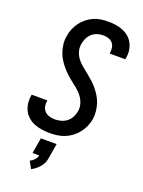

<svg xmlns="http://www.w3.org/2000/svg" viewBox="-180 -824 861 1155"><g transform="rotate(20 250.0 -246.5)"><path d="M204 8Q179 8 154 4.5Q129 1 106.5 -7.5Q84 -16 65.5 -31Q47 -46 35.5 -67Q24 -88 20.5 -113Q17 -138 21 -163Q21 -165 21.5 -167.5Q22 -170 23 -172H123Q123 -171 122.5 -169.5Q122 -168 122 -167Q119 -149 123 -131.5Q127 -114 139 -102Q151 -90 168.5 -85Q186 -80 204 -80Q223 -80 243 -85.5Q263 -91 279 -103.5Q295 -116 305 -134.5Q315 -153 318 -172Q323 -198 315.5 -222Q308 -246 294 -265Q280 -284 261.5 -299.5Q243 -315 224 -329.5Q205 -344 187.5 -360.5Q170 -377 155 -395Q140 -413 127.5 -433.5Q115 -454 107.5 -477.5Q100 -501 97.5 -526Q95 -551 100 -577Q103 -600 112.5 -622.5Q122 -645 136.5 -665Q151 -685 170.5 -700.5Q190 -716 212.5 -726Q235 -736 258.5 -739.5Q282 -743 305 -743Q330 -743 354 -739.5Q378 -736 400 -727Q422 -718 439.5 -703Q457 -688 467.5 -667.5Q478 -647 481.5 -623Q485 -599 480 -574Q480 -572 479.5 -569.5Q479 -567 479 -565H378Q379 -566 379 -567.5Q379 -569 379 -570Q382 -587 379 -604Q376 -621 365.5 -633Q355 -645 338.5 -650Q322 -655 305 -655Q286 -655 267.5 -649Q249 -643 234 -630Q219 -617 210.5 -599Q202 -581 199 -563Q194 -537 201 -513Q208 -489 222.5 -470Q237 -451 255.5 -436Q274 -421 292.5 -406Q311 -391 329 -375Q347 -359 362 -340.5Q377 -322 389.5 -301.5Q402 -281 409.5 -258Q417 -235 419.5 -209.5Q422 -184 418 -158Q414 -135 404 -112Q394 -89 378.5 -69Q363 -49 342.5 -33.5Q322 -18 299 -8.5Q276 1 252 4.5Q228 8 204 8ZM172 250 147 205Q162 198 174.5 185Q187 172 190 156H147L164 56H265L248 156Q246 171 239 185Q232 199 221.5 211Q211 223 198.5 233Q186 243 172 250Z"/></g></svg>

Font: Iosevka SS04 Semibold Oblique
Style: Regular
Weight: 600
Italic angle: -9°
Monospace: yes
Designer: Belleve Invis
Foundry: Belleve Invis
Version: Version 19.0.0; ttfautohint (v1.8.4)